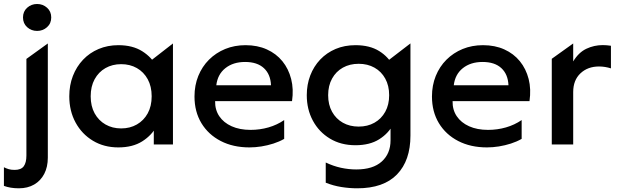

<svg xmlns="http://www.w3.org/2000/svg" viewBox="-59 -742 3187 986"><path d="M38.1 225Q15.1 225 -3.8 221.8Q-22.6 218.6 -38.9 212.6V116.9Q-26.6 123.1 -14.1 126.8Q-1.6 130.5 16.2 130.5Q49.2 130.5 62.9 111.9Q76.6 93.3 76.6 57V-439.5L186.6 -518.8V67.4Q186.6 115.6 168.2 150.9Q149.9 186.2 116.5 205.6Q83.1 225 38.1 225ZM131.6 -583.2Q101.9 -583.2 80.5 -602.4Q59.1 -621.6 59.1 -652.4Q59.1 -683.1 80.5 -702.3Q101.9 -721.5 131.6 -721.5Q161.2 -721.5 182.6 -702.3Q204.1 -683.1 204.1 -652.4Q204.1 -621.6 182.6 -602.4Q161.2 -583.2 131.6 -583.2Z M548.8 15Q475.1 15 418.3 -19.2Q361.4 -53.4 329.1 -112.8Q296.8 -172.2 296.8 -247.5Q296.8 -304 315.3 -351.9Q333.9 -399.9 367.5 -435.3Q401.1 -470.8 447.4 -490.4Q493.8 -510 548.8 -510Q622.2 -510 671.4 -478.9Q720.6 -447.9 746.6 -399.1L707.1 -363V-423.9L829.2 -518.8V0H730.8V-119.5L746.6 -95.9Q720.6 -47.1 671.4 -16.1Q622.2 15 548.8 15ZM563.3 -82.5Q608.6 -82.5 643.9 -102.8Q679.2 -123 699.6 -159.9Q719.9 -196.9 719.9 -247.5Q719.9 -298.1 699.6 -335.2Q679.2 -372.3 643.9 -392.4Q608.6 -412.5 563.3 -412.5Q518.1 -412.5 482.7 -392.4Q447.4 -372.3 427 -335.2Q406.7 -298.1 406.7 -247.5Q406.7 -196.9 427 -159.9Q447.4 -123 482.7 -102.8Q518.1 -82.5 563.3 -82.5Z M1222.1 15Q1138.2 15 1074.7 -17.8Q1011.1 -50.6 975.4 -109.4Q939.8 -168.3 939.8 -246.6Q939.8 -303.7 959.3 -351.9Q978.9 -400.1 1014.3 -435.5Q1049.8 -470.9 1097.6 -490.5Q1145.3 -510 1201.9 -510Q1263.2 -510 1311.3 -488.3Q1359.4 -466.6 1391.2 -427.6Q1422.9 -388.6 1436.2 -336.3Q1449.6 -284.1 1440.7 -222.8H1045.7Q1044.8 -178.5 1067 -145.3Q1089.2 -112.2 1130.5 -93.6Q1171.8 -75 1227.9 -75Q1275.4 -75 1319.7 -87.7Q1363.9 -100.4 1400.4 -125.4V-28.8Q1375.2 -14.4 1345.1 -4.7Q1314.9 4.9 1283.5 10Q1252 15 1222.1 15ZM1051.8 -304H1332.7Q1330.5 -360.1 1296.4 -391.9Q1262.3 -423.8 1199.7 -423.8Q1138.2 -423.8 1098.3 -391.9Q1058.4 -360.1 1051.8 -304Z M1776 225Q1734.9 225 1693.4 218.3Q1652 211.6 1613.8 196.2V92.5Q1652.1 110.9 1691.9 119.6Q1731.7 128.2 1770.6 128.2Q1856.4 128.2 1901.5 87.5Q1946.6 46.7 1946.6 -21.4V-129.5L1961.6 -105.9Q1936.8 -57.2 1888.2 -26.7Q1839.7 3.8 1766.4 3.8Q1691.6 3.8 1635.4 -30.2Q1579.1 -64.1 1547.8 -122.2Q1516.4 -180.4 1516.4 -253.1Q1516.4 -307.6 1534.3 -354.4Q1552.3 -401.2 1585.4 -436.2Q1618.6 -471.1 1664.5 -490.6Q1710.4 -510 1766.4 -510Q1839.7 -510 1888.2 -479.8Q1936.8 -449.6 1961.6 -400.4L1922.9 -370.2V-422.4L2048.8 -519.1V-45.8Q2048.8 82.4 1979.8 153.7Q1910.8 225 1776 225ZM1782.9 -91.9Q1828.7 -91.9 1864 -111.8Q1899.4 -131.8 1919.4 -168Q1939.5 -204.2 1939.5 -253.1Q1939.5 -302.1 1919.4 -338.4Q1899.4 -374.8 1864 -394.6Q1828.7 -414.4 1782.9 -414.4Q1737.1 -414.4 1701.7 -394.6Q1666.4 -374.8 1646.3 -338.4Q1626.2 -302.1 1626.2 -253.1Q1626.2 -204.2 1646.3 -168Q1666.4 -131.8 1701.7 -111.8Q1737.1 -91.9 1782.9 -91.9Z M2441.6 15Q2357.8 15 2294.2 -17.8Q2230.6 -50.6 2194.9 -109.4Q2159.3 -168.3 2159.3 -246.6Q2159.3 -303.7 2178.8 -351.9Q2198.4 -400.1 2233.8 -435.5Q2269.3 -470.9 2317.1 -490.5Q2364.8 -510 2421.4 -510Q2482.8 -510 2530.8 -488.3Q2578.9 -466.6 2610.7 -427.6Q2642.4 -388.6 2655.8 -336.3Q2669.1 -284.1 2660.2 -222.8H2265.2Q2264.2 -178.5 2286.5 -145.3Q2308.7 -112.2 2350 -93.6Q2391.3 -75 2447.4 -75Q2494.9 -75 2539.2 -87.7Q2583.4 -100.4 2619.9 -125.4V-28.8Q2594.7 -14.4 2564.6 -4.7Q2534.4 4.9 2503 10Q2471.5 15 2441.6 15ZM2271.3 -304H2552.2Q2550 -360.1 2515.9 -391.9Q2481.8 -423.8 2419.2 -423.8Q2357.8 -423.8 2317.8 -391.9Q2277.9 -360.1 2271.3 -304Z M2774.6 0V-440.1L2884.6 -518.8V-426.6Q2912.5 -472.8 2952.2 -491.6Q2992 -510.4 3036.6 -510.4Q3046.8 -510.4 3057.5 -509.5Q3068.2 -508.7 3078.4 -507V-390.9Q3063.7 -395.6 3048.1 -398.1Q3032.4 -400.6 3017.1 -400.6Q2959.3 -400.6 2921.9 -365.4Q2884.6 -330.2 2884.6 -269.2V0Z"/></svg>

Font: Geologica-Sharp
Style: Regular
Weight: 100
Designer: Sindre Bremnes, Frode Helland
Foundry: Monokrom Skriftforlag AS
Version: Version 1.010;gftools[0.9.28]